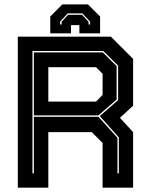

<svg xmlns="http://www.w3.org/2000/svg" viewBox="-20 -870 694 890"><path d="M62.5 0V-700H494L597 -597V-380L536 -324L597 -257.5V0H455.5V-207.5L405.5 -257.5H204V0ZM130.5 -66.5H137V-328.5H436.5L524.5 -231V-66.5H531V-233L442.5 -332L527.5 -406V-565.5L459 -633.5H130.5ZM204 -399H425L455.5 -430V-528L425 -558.5H204ZM137 -335V-627H456.5L520.5 -563.5V-408.5L436 -335ZM388 -849.5 444 -793.5V-715.5H348V-753.5H309V-715.5H213V-793.5L269 -849.5ZM362 -808H294L258.5 -769.5V-756.5H265.5V-768.5L295.5 -801.5H360.5L390.5 -768.5V-756.5H397.5V-769.5Z"/></svg>

Font: Tourney ExtraBold
Style: Regular
Weight: 800
Designer: Tyler Finck
Foundry: Etcetera Type Co
Version: Version 1.015